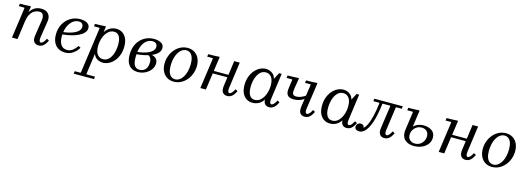

<svg xmlns="http://www.w3.org/2000/svg" viewBox="1 -1381 6943 2542"><g transform="rotate(15 3472.0 -110.0)"><path d="M524 -105 555 -88Q530 -34 501.5 -12Q473 10 438 10Q397 10 374.5 -18.5Q352 -47 362 -111L394 -319Q398 -341 396 -365.5Q394 -390 380.5 -407.5Q367 -425 334 -425Q316 -425 293 -418.5Q270 -412 247.5 -393.5Q225 -375 207.5 -339.5Q190 -304 182 -246L148 0H72L131 -420L126 -425H52L57 -460Q96 -460 129.5 -461Q163 -462 203 -465L208 -460L197 -389H202Q221 -421 258 -445.5Q295 -470 350 -470Q417 -470 449.5 -431Q482 -392 472 -329L436 -97Q432 -66 438 -50.5Q444 -35 458 -35Q475 -35 491.5 -54.5Q508 -74 524 -105Z M802 10Q747 10 707 -13.5Q667 -37 645 -82Q623 -127 623 -190Q623 -271 657.5 -334.5Q692 -398 751.5 -434Q811 -470 885 -470Q918 -470 948.5 -461.5Q979 -453 998 -433.5Q1017 -414 1017 -381Q1017 -346 991 -317Q965 -288 919.5 -266Q874 -244 816 -230.5Q758 -217 695 -212V-244Q745 -249 788.5 -260Q832 -271 865 -287.5Q898 -304 916.5 -326.5Q935 -349 935 -376Q935 -403 919.5 -419Q904 -435 874 -435Q837 -435 806 -416Q775 -397 752 -363Q729 -329 717 -284.5Q705 -240 705 -188Q705 -132 719.5 -97Q734 -62 759.5 -46Q785 -30 818 -30Q861 -30 896.5 -58Q932 -86 953 -121L984 -104Q969 -77 943.5 -51Q918 -25 883 -7.5Q848 10 802 10Z M985 250 990 215H1068L1073 210L1161 -420L1156 -425H1082L1087 -460Q1126 -460 1158.5 -461Q1191 -462 1231 -465L1236 -460L1226 -388H1229Q1252 -424 1291 -447Q1330 -470 1378 -470Q1427 -470 1463 -446.5Q1499 -423 1519.5 -378.5Q1540 -334 1540 -270Q1540 -209 1522 -157.5Q1504 -106 1472.5 -68.5Q1441 -31 1401.5 -10.5Q1362 10 1318 10Q1281 10 1244.5 -9Q1208 -28 1189 -75L1149 210L1154 215H1268L1263 250ZM1202 -186Q1202 -109 1232 -72Q1262 -35 1308 -35Q1356 -35 1389 -69.5Q1422 -104 1438.5 -159Q1455 -214 1455 -275Q1455 -350 1430.5 -387.5Q1406 -425 1359 -425Q1312 -425 1276.5 -390.5Q1241 -356 1221.5 -301.5Q1202 -247 1202 -186Z M1795 10Q1719 10 1677 -40Q1635 -90 1635 -184Q1635 -273 1670 -337Q1705 -401 1764.5 -435.5Q1824 -470 1896 -470Q1951 -470 1991.5 -448.5Q2032 -427 2032 -380Q2032 -344 2006 -314.5Q1980 -285 1934.5 -264Q1889 -243 1831 -230Q1773 -217 1710 -212V-244Q1762 -249 1805.5 -259.5Q1849 -270 1881.5 -286.5Q1914 -303 1932 -325Q1950 -347 1950 -375Q1950 -400 1934 -417.5Q1918 -435 1882 -435Q1838 -435 1801 -405.5Q1764 -376 1742 -318Q1720 -260 1720 -175Q1720 -93 1743 -59Q1766 -25 1810 -25Q1845 -25 1870 -40.5Q1895 -56 1908.5 -85Q1922 -114 1922 -153Q1922 -196 1905.5 -218.5Q1889 -241 1855 -249L1902 -261Q1921 -259 1939.5 -252.5Q1958 -246 1972.5 -234.5Q1987 -223 1995.5 -205.5Q2004 -188 2004 -163Q2004 -117 1975.5 -77.5Q1947 -38 1899.5 -14Q1852 10 1795 10Z M2358 -470Q2411 -470 2451 -445Q2491 -420 2513 -375Q2535 -330 2535 -270Q2535 -215 2516.5 -164.5Q2498 -114 2465 -75Q2432 -36 2387 -13Q2342 10 2289 10Q2236 10 2196 -15Q2156 -40 2134 -85.5Q2112 -131 2112 -190Q2112 -245 2130.5 -295.5Q2149 -346 2182 -385Q2215 -424 2260 -447Q2305 -470 2358 -470ZM2298 -25Q2333 -25 2361 -45Q2389 -65 2409 -99.5Q2429 -134 2439.5 -179Q2450 -224 2450 -274Q2450 -329 2437 -364.5Q2424 -400 2401 -417.5Q2378 -435 2349 -435Q2314 -435 2286 -415Q2258 -395 2238 -360.5Q2218 -326 2207.5 -281Q2197 -236 2197 -186Q2197 -131 2210 -95.5Q2223 -60 2246 -42.5Q2269 -25 2298 -25Z M2654 0 2713 -420 2708 -425H2634L2639 -460Q2665 -460 2689.5 -460.5Q2714 -461 2739 -462Q2764 -463 2790 -465L2795 -460L2730 0ZM2722 -230 2727 -265H3035L3030 -230ZM3109 -105 3140 -88Q3115 -34 3086.5 -12Q3058 10 3023 10Q2982 10 2960 -18.5Q2938 -47 2947 -111L2995 -460H3071L3021 -97Q3017 -66 3023 -50.5Q3029 -35 3043 -35Q3060 -35 3076.5 -54.5Q3093 -74 3109 -105Z M3208 -190Q3208 -252 3226 -303Q3244 -354 3275.5 -391.5Q3307 -429 3347 -449.5Q3387 -470 3430 -470Q3457 -470 3483.5 -460.5Q3510 -451 3531.5 -429.5Q3553 -408 3564 -371L3611 -460H3646L3596 -97Q3592 -66 3598 -50.5Q3604 -35 3618 -35Q3635 -35 3651.5 -54.5Q3668 -74 3684 -105L3715 -88Q3690 -34 3661.5 -12Q3633 10 3598 10Q3564 10 3542.5 -10.5Q3521 -31 3520 -74Q3495 -34 3456 -12Q3417 10 3370 10Q3322 10 3285.5 -13.5Q3249 -37 3228.5 -81.5Q3208 -126 3208 -190ZM3293 -185Q3293 -110 3318 -72.5Q3343 -35 3389 -35Q3437 -35 3472 -69.5Q3507 -104 3526.5 -158.5Q3546 -213 3546 -274Q3546 -351 3516 -388Q3486 -425 3440 -425Q3392 -425 3359.5 -390.5Q3327 -356 3310 -301.5Q3293 -247 3293 -185Z M4085 10Q4044 10 4022 -18.5Q4000 -47 4009 -111L4054 -420L4049 -425H3975L3980 -460Q4019 -460 4054.5 -461Q4090 -462 4130 -465L4135 -460L4083 -97Q4079 -66 4085 -50.5Q4091 -35 4105 -35Q4122 -35 4138.5 -54.5Q4155 -74 4171 -105L4202 -88Q4177 -34 4148.5 -12Q4120 10 4085 10ZM3885 -175Q3838 -175 3815.5 -191Q3793 -207 3786.5 -231Q3780 -255 3782.5 -280.5Q3785 -306 3788 -325L3801 -420L3796 -425H3722L3727 -460Q3766 -460 3801.5 -461Q3837 -462 3877 -465L3882 -460L3860 -325Q3855 -295 3854.5 -271.5Q3854 -248 3866 -234Q3878 -220 3909 -220Q3943 -220 3975.5 -234Q4008 -248 4040 -270L4033 -225Q4019 -213 3998 -201.5Q3977 -190 3949 -182.5Q3921 -175 3885 -175Z M4270 -190Q4270 -252 4288 -303Q4306 -354 4337.5 -391.5Q4369 -429 4409 -449.5Q4449 -470 4492 -470Q4519 -470 4545.5 -460.5Q4572 -451 4593.5 -429.5Q4615 -408 4626 -371L4673 -460H4708L4658 -97Q4654 -66 4660 -50.5Q4666 -35 4680 -35Q4697 -35 4713.5 -54.5Q4730 -74 4746 -105L4777 -88Q4752 -34 4723.5 -12Q4695 10 4660 10Q4626 10 4604.5 -10.5Q4583 -31 4582 -74Q4557 -34 4518 -12Q4479 10 4432 10Q4384 10 4347.5 -13.5Q4311 -37 4290.5 -81.5Q4270 -126 4270 -190ZM4355 -185Q4355 -110 4380 -72.5Q4405 -35 4451 -35Q4499 -35 4534 -69.5Q4569 -104 4588.5 -158.5Q4608 -213 4608 -274Q4608 -351 4578 -388Q4548 -425 4502 -425Q4454 -425 4421.5 -390.5Q4389 -356 4372 -301.5Q4355 -247 4355 -185Z M4831 10Q4803 10 4787 -3Q4771 -16 4771 -37Q4771 -61 4787 -78Q4803 -95 4831 -95Q4848 -95 4861.5 -85Q4875 -75 4877 -52Q4903 -70 4923.5 -114Q4944 -158 4958.5 -214Q4973 -270 4982.5 -325Q4992 -380 4996 -420L4991 -425H4911L4916 -460H5306L5301 -425H5225L5220 -420L5175 -97Q5171 -66 5177 -50.5Q5183 -35 5197 -35Q5214 -35 5230.5 -54.5Q5247 -74 5263 -105L5294 -88Q5269 -34 5240.5 -12Q5212 10 5177 10Q5136 10 5114 -18.5Q5092 -47 5101 -111L5145 -420L5140 -425H5041L5036 -420Q5033 -388 5026 -344.5Q5019 -301 5008.5 -252.5Q4998 -204 4982 -157.5Q4966 -111 4944.5 -73Q4923 -35 4895 -12.5Q4867 10 4831 10Z M5581 10Q5547 10 5515 0.5Q5483 -9 5459 -30Q5435 -51 5424 -87.5Q5413 -124 5421 -178L5455 -420L5450 -425H5376L5381 -460Q5420 -460 5455 -461Q5490 -462 5530 -465L5535 -460L5503 -234Q5532 -263 5566.5 -275.5Q5601 -288 5637 -288Q5705 -288 5751.5 -256.5Q5798 -225 5798 -160Q5798 -110 5768.5 -71.5Q5739 -33 5690 -11.5Q5641 10 5581 10ZM5586 -25Q5626 -25 5655.5 -43.5Q5685 -62 5701.5 -92.5Q5718 -123 5718 -160Q5718 -203 5692 -228Q5666 -253 5621 -253Q5584 -253 5554.5 -234.5Q5525 -216 5507.5 -185.5Q5490 -155 5490 -118Q5490 -75 5518 -50Q5546 -25 5586 -25Z M5921 0 5980 -420 5975 -425H5901L5906 -460Q5932 -460 5956.5 -460.5Q5981 -461 6006 -462Q6031 -463 6057 -465L6062 -460L5997 0ZM5989 -230 5994 -265H6302L6297 -230ZM6376 -105 6407 -88Q6382 -34 6353.5 -12Q6325 10 6290 10Q6249 10 6227 -18.5Q6205 -47 6214 -111L6262 -460H6338L6288 -97Q6284 -66 6290 -50.5Q6296 -35 6310 -35Q6327 -35 6343.5 -54.5Q6360 -74 6376 -105Z M6720 -470Q6773 -470 6813 -445Q6853 -420 6875 -375Q6897 -330 6897 -270Q6897 -215 6878.5 -164.5Q6860 -114 6827 -75Q6794 -36 6749 -13Q6704 10 6651 10Q6598 10 6558 -15Q6518 -40 6496 -85.5Q6474 -131 6474 -190Q6474 -245 6492.5 -295.5Q6511 -346 6544 -385Q6577 -424 6622 -447Q6667 -470 6720 -470ZM6660 -25Q6695 -25 6723 -45Q6751 -65 6771 -99.5Q6791 -134 6801.5 -179Q6812 -224 6812 -274Q6812 -329 6799 -364.5Q6786 -400 6763 -417.5Q6740 -435 6711 -435Q6676 -435 6648 -415Q6620 -395 6600 -360.5Q6580 -326 6569.5 -281Q6559 -236 6559 -186Q6559 -131 6572 -95.5Q6585 -60 6608 -42.5Q6631 -25 6660 -25Z"/></g></svg>

Font: Brygada 1918
Style: Italic
Weight: 400
Italic angle: -8°
Designer: Mateusz Machalski | Borys Kosmynka | Przemek Hoffer
Foundry: NIEPODLEGLA 2018
Version: Version 3.006